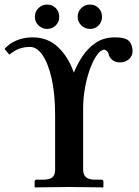

<svg xmlns="http://www.w3.org/2000/svg" viewBox="-20 -822 610 843"><path d="M133 -748Q133 -771 149 -786.5Q165 -802 187 -802Q210 -802 225 -786.5Q240 -771 240 -748Q240 -726 225 -710.5Q210 -695 187 -695Q165 -695 149 -710.5Q133 -726 133 -748ZM321 -748Q321 -771 337 -786.5Q353 -802 375 -802Q398 -802 413 -786.5Q428 -771 428 -748Q428 -726 413 -710.5Q398 -695 375 -695Q353 -695 337 -710.5Q321 -726 321 -748ZM222 -77V-315Q222 -409 207 -476Q192 -543 167 -579.5Q142 -616 112 -616Q90 -616 68.5 -609.5Q47 -603 21 -582L0 -607Q19 -630 51.5 -644Q84 -658 123 -658Q191 -658 236.5 -613.5Q282 -569 304 -503Q319 -540 342.5 -575.5Q366 -611 401 -634.5Q436 -658 485 -658Q532 -658 547 -641Q562 -624 562 -598Q562 -576 546 -562Q530 -548 506 -548Q487 -548 473.5 -558.5Q460 -569 457 -585Q455 -594 448 -599Q441 -604 439 -604Q423 -604 406.5 -581.5Q390 -559 376 -521.5Q362 -484 353.5 -438Q345 -392 345 -346V-77Q345 -56 357 -44.5Q369 -33 400 -33H426Q434 -33 434 -24V-1L432 1Q432 1 414 0.5Q396 0 370.5 0Q345 0 320.5 -0.5Q296 -1 283 -1Q268 -1 243.5 -0.5Q219 0 194 0Q169 0 151.5 0.5Q134 1 134 1L132 -1V-24Q132 -33 141 -33H167Q197 -33 209.5 -43Q222 -53 222 -77Z"/></svg>

Font: Libertinus Serif SemiBold
Style: Regular
Weight: 600
Designer: Philipp H. Poll, Khaled Hosny
Foundry: Caleb Maclennan
Version: Version 7.051;RELEASE